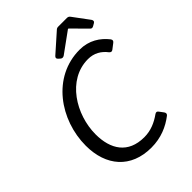

<svg xmlns="http://www.w3.org/2000/svg" viewBox="-233 -908 1027 1027"><g transform="rotate(-45 280.5 -394.5)"><path d="M278.3 -678.7 288.1 -669.9C294.9 -664.1 302.7 -664.1 310.5 -668.9L427.7 -753.9H431.6L512.7 -671.9C518.6 -665 526.4 -665 534.2 -669.9L547.9 -677.7C556.6 -682.6 557.6 -690.4 551.8 -699.2L484.4 -790C479.5 -796.9 473.6 -799.8 465.8 -799.8H400.4C392.6 -799.8 387.7 -797.9 381.8 -792L278.3 -700.2C270.5 -693.4 270.5 -685.5 278.3 -678.7ZM53.7 -245.1C53.7 -91.8 140.6 10.7 294.9 10.7C369.1 10.7 427.7 -15.6 474.6 -51.8C482.4 -58.6 482.4 -65.4 476.6 -74.2L459 -97.7C453.1 -106.4 446.3 -107.4 437.5 -101.6C397.5 -73.2 356.4 -55.7 307.6 -55.7C185.5 -55.7 133.8 -137.7 133.8 -251C133.8 -399.4 233.4 -564.5 389.6 -564.5C435.5 -564.5 469.7 -543.9 495.1 -510.7C502 -502.9 508.8 -501 517.6 -507.8L546.9 -530.3C555.7 -537.1 556.6 -543.9 550.8 -552.7C515.6 -597.7 463.9 -631.8 393.6 -631.8C187.5 -631.8 53.7 -439.5 53.7 -245.1Z"/></g></svg>

Font: Ed Sans Neue
Style: Italic
Weight: 400
Italic angle: -11°
Designer: Stephen Hutchings
Version: Version 1.004;PS 001.004;hotconv 1.0.88;makeotf.lib2.5.64775